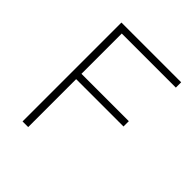

<svg xmlns="http://www.w3.org/2000/svg" viewBox="-168 -706 817 817"><g transform="rotate(45 240.5 -297.5)"><path d="M96 0V-595H455.5V-563H130V0ZM124.5 -288.5V-320.5H415V-288.5Z"/></g></svg>

Font: Encode Sans SC Thin
Style: Regular
Weight: 250
Designer: Multiple Designers
Foundry: Impallari Type
Version: Version 3.002